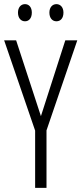

<svg xmlns="http://www.w3.org/2000/svg" viewBox="-20 -909 394 929"><path d="M67 -848C67 -822 81 -806 101 -806C120 -806 134 -821 134 -848C134 -874 120 -889 101 -889C81 -889 67 -873 67 -848ZM219 -848C219 -822 233 -806 253 -806C273 -806 287 -821 287 -848C287 -874 272 -889 253 -889C234 -889 219 -874 219 -848ZM178 -347 58 -714H0L150 -277V0H205V-278L354 -714H296Z"/></svg>

Font: Noto Sans Lao Looped ExtraCondensed Light
Style: Regular
Weight: 300
Width: 2
Designer: Mark Frömberg, Ben Mitchell
Foundry: The Fontpad Ltd
Version: Version 1.002